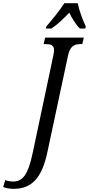

<svg xmlns="http://www.w3.org/2000/svg" viewBox="-154 -951 561 1211"><path d="M138 -784 135 -771H170C209 -796 246 -833 283 -871C300 -836 325 -794 350 -771H384L387 -784C369 -822 345 -885 336 -931H252C224 -886 171 -822 138 -784ZM-67 240C47 240 111 170 145 8L275 -600C288 -664 319 -673 355 -673H365L375 -714H131L121 -673H132C164 -673 187 -667 187 -635C187 -628 185 -613 183 -604L53 10C23 156 -14 194 -70 194C-86 194 -108 191 -121 185L-134 229C-114 236 -96 240 -67 240Z"/></svg>

Font: Noto Serif ExtraCondensed
Style: Italic
Weight: 400
Width: 2
Italic angle: -12°
Designer: Monotype Design Team
Foundry: Monotype Imaging Inc.
Version: Version 2.014